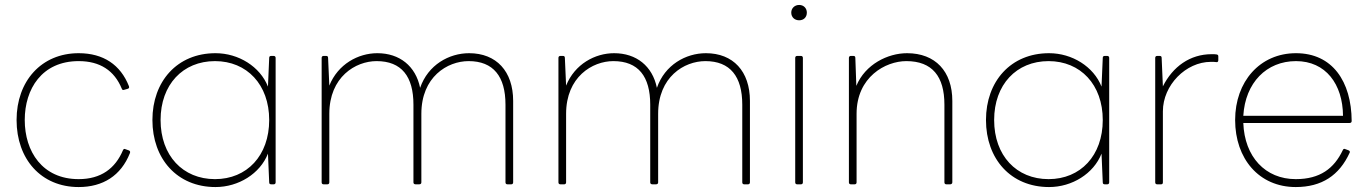

<svg xmlns="http://www.w3.org/2000/svg" viewBox="-20 -732 5524 776"><path d="M501 -124 487 -129C482 -132 479 -129 477 -125C446 -51 388 -8 298 -8C151 -8 80 -120 80 -247C80 -372 149 -485 298 -485C384 -485 442 -447 472 -374C474 -369 476 -367 482 -369L496 -373C502 -375 503 -378 501 -384C467 -470 398 -517 298 -517C147 -517 47 -404 47 -247C47 -89 146 24 298 24C396 24 469 -22 505 -113C507 -118 506 -122 501 -124Z M1068 -498 1063 -382C1031 -463 944 -517 851 -517C696 -517 596 -403 596 -247C596 -90 696 24 851 24C944 24 1031 -30 1063 -111L1068 5C1068 11 1071 13 1077 13H1086C1091 13 1094 10 1094 5V-498C1094 -503 1091 -506 1086 -506H1077C1071 -506 1068 -504 1068 -498ZM849 -8C719 -8 629 -103 629 -247C629 -390 719 -485 849 -485C978 -485 1068 -390 1068 -247C1068 -103 978 -8 849 -8Z M1311 -386 1306 -498C1306 -504 1303 -506 1298 -506H1288C1283 -506 1280 -503 1280 -498V5C1280 10 1283 13 1288 13H1303C1308 13 1311 10 1311 5V-272C1311 -421 1417 -485 1502 -485C1603 -485 1651 -423 1651 -309V5C1651 10 1654 13 1660 13H1674C1680 13 1683 10 1683 5V-272C1683 -421 1788 -485 1874 -485C1974 -485 2023 -423 2023 -309V5C2023 10 2026 13 2031 13H2046C2051 13 2054 10 2054 5V-324C2054 -444 1986 -517 1876 -517C1795 -517 1710 -470 1678 -377C1660 -465 1595 -517 1505 -517C1428 -517 1346 -473 1311 -386Z M2268 -386 2263 -498C2263 -504 2260 -506 2255 -506H2245C2240 -506 2237 -503 2237 -498V5C2237 10 2240 13 2245 13H2260C2265 13 2268 10 2268 5V-272C2268 -421 2374 -485 2459 -485C2560 -485 2608 -423 2608 -309V5C2608 10 2611 13 2617 13H2631C2637 13 2640 10 2640 5V-272C2640 -421 2745 -485 2831 -485C2931 -485 2980 -423 2980 -309V5C2980 10 2983 13 2988 13H3003C3008 13 3011 10 3011 5V-324C3011 -444 2943 -517 2833 -517C2752 -517 2667 -470 2635 -377C2617 -465 2552 -517 2462 -517C2385 -517 2303 -473 2268 -386Z M3178 -681C3178 -662 3192 -650 3210 -650C3228 -650 3241 -662 3241 -681C3241 -699 3228 -712 3210 -712C3192 -712 3178 -699 3178 -681ZM3194 -498V5C3194 10 3197 13 3202 13H3217C3222 13 3225 10 3225 5V-498C3225 -503 3222 -506 3217 -506H3202C3197 -506 3194 -503 3194 -498Z M3441 -385 3437 -498C3437 -504 3434 -506 3429 -506H3419C3414 -506 3411 -503 3411 -498V5C3411 10 3414 13 3419 13H3434C3439 13 3442 10 3442 5V-272C3442 -421 3559 -485 3643 -485C3748 -485 3797 -423 3797 -309V5C3797 10 3800 13 3805 13H3820C3825 13 3829 10 3829 5V-324C3829 -444 3760 -517 3646 -517C3568 -517 3477 -472 3441 -385Z M4437 -498 4432 -382C4400 -463 4313 -517 4220 -517C4065 -517 3965 -403 3965 -247C3965 -90 4065 24 4220 24C4313 24 4400 -30 4432 -111L4437 5C4437 11 4440 13 4446 13H4455C4460 13 4463 10 4463 5V-498C4463 -503 4460 -506 4455 -506H4446C4440 -506 4437 -504 4437 -498ZM4218 -8C4088 -8 3998 -103 3998 -247C3998 -390 4088 -485 4218 -485C4347 -485 4437 -390 4437 -247C4437 -103 4347 -8 4218 -8Z M4680 -383 4675 -498C4675 -504 4672 -506 4667 -506H4657C4652 -506 4649 -503 4649 -498V5C4649 10 4652 13 4657 13H4672C4677 13 4680 11 4680 5V-282C4680 -388 4773 -482 4874 -482C4884 -482 4889 -482 4896 -481C4901 -480 4904 -483 4904 -489V-504C4904 -509 4902 -511 4897 -512C4891 -513 4886 -513 4877 -513C4790 -513 4720 -463 4680 -383Z M5429 -125 5418 -129C5413 -132 5409 -130 5407 -125C5372 -51 5315 -8 5217 -8C5094 -8 5010 -98 5005 -235H5435C5440 -235 5443 -238 5443 -243C5442 -403 5365 -517 5218 -517C5072 -517 4972 -402 4972 -247C4972 -91 5068 24 5217 24C5322 24 5393 -23 5435 -115C5437 -119 5435 -123 5429 -125ZM5408 -264H5005C5013 -398 5099 -485 5218 -485C5338 -485 5407 -392 5408 -264Z"/></svg>

Font: LINE Seed JP_OTF Thin
Style: Regular
Weight: 250
Designer: LY Corporation & Fontrix & Fontworks
Version: Version 1.007